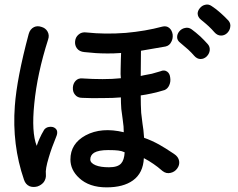

<svg xmlns="http://www.w3.org/2000/svg" viewBox="-20 -849 1040 840"><path d="M105.5 -700.2Q53.7 -506.8 44.9 -385.7Q32.2 -215.8 85 -62.5Q91.8 -42 109.4 -34.2Q125 -28.3 143.6 -33.2Q161.1 -39.1 171.9 -52.7Q182.6 -68.4 180.7 -86.9Q177.7 -108.4 193.4 -160.2Q206.1 -203.1 225.6 -250Q233.4 -267.6 228.5 -279.3Q223.6 -289.1 211.9 -293Q200.2 -295.9 187.5 -292Q174.8 -287.1 169.9 -275.4L162.1 -261.7Q156.2 -249 152.3 -241.2Q146.5 -228.5 140.6 -210.9Q117.2 -270.5 129.9 -394.5Q142.6 -526.4 190.4 -675.8Q197.3 -695.3 187.5 -711.9Q178.7 -726.6 161.1 -731.4Q143.6 -737.3 128.9 -730.5Q111.3 -721.7 105.5 -700.2ZM525.4 -182.6Q523.4 -148.4 509.8 -133.8Q495.1 -117.2 457 -117.2Q419.9 -117.2 398.4 -126Q375 -135.7 375 -151.4Q375 -169.9 391.6 -180.7Q411.1 -192.4 453.1 -192.4Q483.4 -192.4 498 -190.4Q513.7 -188.5 525.4 -182.6ZM818.4 -720.7Q804.7 -730.5 789.1 -726.6Q774.4 -723.6 764.6 -711.9Q754.9 -700.2 754.9 -686.5Q754.9 -671.9 769.5 -661.1Q789.1 -644.5 803.7 -631.8Q819.3 -617.2 829.1 -605.5Q841.8 -590.8 857.4 -590.8Q872.1 -590.8 883.8 -601.6Q895.5 -613.3 897.5 -627.9Q899.4 -644.5 888.7 -656.2Q873 -673.8 856.4 -689.5Q835.9 -708 818.4 -720.7ZM906.2 -822.3Q892.6 -832 877.9 -828.1Q864.3 -825.2 854.5 -813.5Q844.7 -801.8 844.7 -789.1Q845.7 -773.4 859.4 -762.7Q878.9 -747.1 892.6 -734.4Q907.2 -720.7 918 -708Q930.7 -693.4 947.3 -693.4Q961.9 -693.4 973.6 -704.1Q985.4 -715.8 987.3 -730.5Q990.2 -746.1 979.5 -758.8Q960 -779.3 945.3 -792Q924.8 -810.5 906.2 -822.3ZM358.4 -707Q336.9 -710 323.2 -697.3Q310.5 -686.5 308.6 -668.9Q306.6 -651.4 316.4 -637.7Q327.1 -623 349.6 -621.1Q401.4 -615.2 444.3 -615.2Q470.7 -614.3 509.8 -617.2L508.8 -589.8Q507.8 -559.6 507.8 -545.9Q506.8 -523.4 508.8 -506.8Q472.7 -502.9 428.7 -502.9Q384.8 -502.9 340.8 -505.9Q322.3 -507.8 310.5 -495.1Q299.8 -483.4 298.8 -465.8Q297.9 -447.3 307.6 -435.5Q318.4 -420.9 339.8 -420.9Q379.9 -418.9 428.7 -419.9Q476.6 -419.9 508.8 -422.9Q508.8 -399.4 510.7 -372.1Q512.7 -356.4 516.6 -328.1Q519.5 -305.7 520.5 -295.9Q521.5 -280.3 521.5 -270.5Q423.8 -293.9 354.5 -256.8Q288.1 -220.7 288.1 -151.4Q288.1 -105.5 326.2 -70.3Q370.1 -29.3 446.3 -29.3Q519.5 -29.3 561.5 -59.6Q606.4 -91.8 609.4 -157.2Q631.8 -145.5 651.4 -131.8Q668.9 -120.1 691.4 -100.6Q708 -87.9 726.6 -92.8Q744.1 -96.7 754.9 -111.3Q766.6 -127 763.7 -144.5Q760.7 -163.1 741.2 -175.8Q702.1 -202.1 675.8 -216.8Q641.6 -235.4 610.4 -246.1Q609.4 -263.7 607.4 -280.3Q606.4 -290 603.5 -307.6Q599.6 -336.9 597.7 -355.5Q595.7 -388.7 595.7 -431.6Q618.2 -434.6 644.5 -440.4Q671.9 -446.3 700.2 -455.1Q713.9 -460.9 720.7 -476.6Q727.5 -492.2 724.6 -509.8Q722.7 -527.3 711.9 -535.2Q699.2 -544.9 681.6 -537.1Q667 -532.2 644.5 -526.4Q631.8 -523.4 608.4 -519.5L595.7 -516.6L596.7 -627L704.1 -645.5Q721.7 -649.4 729.5 -666Q737.3 -680.7 735.4 -698.2Q732.4 -716.8 720.7 -726.6Q708 -737.3 689.5 -732.4Q617.2 -712.9 530.3 -705.1Q439.5 -698.2 358.4 -707Z"/></svg>

Font: Gungsuh
Style: Regular
Weight: 400
Version: Version 2.21